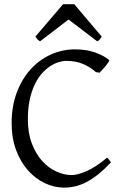

<svg xmlns="http://www.w3.org/2000/svg" viewBox="-20 -860 576 895"><path d="M497.1 -103Q465.8 -69.8 437.3 -47.1Q408.7 -24.4 382.1 -10.7Q355.5 2.9 329.8 8.8Q304.2 14.6 278.8 14.6Q233.4 14.6 189.7 -5.9Q146 -26.4 111.3 -64.9Q76.7 -103.5 55.4 -159.4Q34.2 -215.3 34.2 -286.1Q34.2 -364.3 57.9 -427.7Q81.5 -491.2 122.1 -536.1Q162.6 -581.1 216.3 -605.5Q270 -629.9 330.1 -629.9Q382.8 -629.9 422.6 -615.7Q462.4 -601.6 487.8 -581.1Q490.7 -578.6 486.3 -571.3Q481.9 -564 474.4 -554.7Q466.8 -545.4 458.3 -536.1Q449.7 -526.9 443.8 -521L426.8 -523.9Q401.9 -546.9 367.7 -561.5Q333.5 -576.2 289.1 -576.2Q272.5 -576.2 252.7 -570.1Q232.9 -564 212.9 -550.8Q192.9 -537.6 174.3 -516.4Q155.8 -495.1 141.4 -464.8Q127 -434.6 118.4 -394.8Q109.9 -355 109.9 -304.2Q109.9 -239.3 128.7 -190.4Q147.5 -141.6 177 -109.1Q206.5 -76.7 242.9 -60.3Q279.3 -43.9 314 -43.9Q340.3 -43.9 382.8 -62Q425.3 -80.1 479 -125Q481.4 -124 484.1 -120.8Q486.8 -117.7 489.3 -114.3Q491.7 -110.8 493.7 -107.7Q495.6 -104.5 497.1 -103ZM454.1 -689.5Q448.2 -680.2 444.8 -675.8Q441.4 -671.4 433.1 -667.5L299.3 -769L167 -667.5Q163.1 -669.4 160.4 -671.4Q157.7 -673.3 155.5 -675.8Q153.3 -678.2 150.9 -681.6Q148.4 -685.1 145 -689.5L273.9 -840.3H326.2Z"/></svg>

Font: Gentium Plus Phon
Style: Regular
Weight: 400
Designer: J. Victor Gaultney, Annie Olsen, Iska Routamaa, Becca Hirsbrunner
Foundry: SIL International
Version: Version 5.000